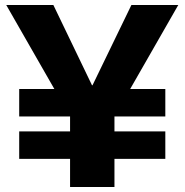

<svg xmlns="http://www.w3.org/2000/svg" viewBox="-20 -750 741 770"><path d="M261 0V-283L5 -730H194L349 -408H351L507 -730H695L439 -283V0ZM57 -113V-223H643V-113ZM57 -283V-393H643V-283Z"/></svg>

Font: M PLUS 1 Thin ExtraBold
Style: Regular
Weight: 800
Version: Version 1.001